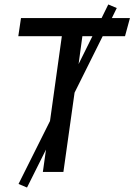

<svg xmlns="http://www.w3.org/2000/svg" viewBox="-20 -770 602 860"><path d="M440 -608 314 -355 264 0H172L186 -100L101 70L63 54L204 -228L257 -608H62L74 -689H435L465 -750L503 -734L481 -689H562L540 -608ZM394 -608H349L332 -483Z"/></svg>

Font: FiraGO
Style: Italic
Weight: 400
Italic angle: -8°
Designer: bBox Type GmbH
Foundry: bBox Type GmbH
Version: Version 1.001